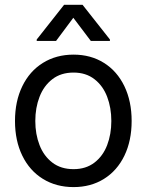

<svg xmlns="http://www.w3.org/2000/svg" viewBox="-20 -763 607 794"><path d="M42 -262.7Q42 -344.2 72.3 -406.5Q102.5 -468.8 157.5 -502.9Q212.4 -537.1 284.2 -537.1Q355.5 -537.1 409.9 -502.9Q464.4 -468.8 494.4 -406.5Q524.4 -344.2 524.4 -262.7Q524.4 -181.2 494.4 -119.1Q464.4 -57.1 409.9 -23.2Q355.5 10.7 284.2 10.7Q212.4 10.7 157.5 -23.2Q102.5 -57.1 72.3 -119.1Q42 -181.2 42 -262.7ZM440.4 -262.7Q440.4 -317.4 423.1 -362.8Q405.8 -408.2 370.6 -435.5Q335.4 -462.9 284.2 -462.9Q231.9 -462.9 196.5 -435.5Q161.1 -408.2 143.6 -362.8Q126 -317.4 126 -262.7Q126 -208 143.6 -162.8Q161.1 -117.7 196.5 -90.6Q231.9 -63.5 284.2 -63.5Q335.4 -63.5 370.6 -90.6Q405.8 -117.7 423.1 -162.8Q440.4 -208 440.4 -262.7ZM283.2 -689.5 211.9 -593.8H131.8V-599.6L245.1 -743.2H321.3L434.6 -599.6V-593.8H355.5Z"/></svg>

Font: Pretendard
Style: Regular
Weight: 400
Designer: Base glyphs from Inter by Rasmus Andersson; Hangeul glyphs from Noto Sans CJK(Source Han Sans) by Jang Soo-young and Kan
Foundry: Kil Hyung-jin
Version: Version 1.309